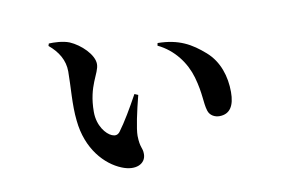

<svg xmlns="http://www.w3.org/2000/svg" viewBox="-61 -621 1123 740"><g transform="rotate(-10 500.0 -251.0)"><path d="M361 4C414 26 455 6 455 -32C455 -59 444 -56 443 -105C443 -133 457 -198 473 -260L459 -266C431 -215 403 -167 377 -132C368 -121 358 -120 346 -125C324 -134 293 -170 293 -225C293 -329 337 -368 337 -405C337 -442 290 -487 248 -505C223 -515 188 -516 168 -515L165 -506C201 -476 223 -440 223 -396C223 -338 215 -266 222 -204C233 -90 299 -21 361 4ZM767 -125C809 -125 827 -156 827 -209C827 -270 808 -331 761 -372C712 -415 664 -443 581 -444L579 -434C642 -404 683 -347 700 -288C719 -221 714 -188 724 -155C730 -134 750 -125 767 -125Z"/></g></svg>

Font: Source Han Serif CN
Style: Bold
Weight: 700
Designer: Ryoko NISHIZUKA 西塚涼子 (kana & ideographs); Frank Grießhammer (Latin, Greek & Cyrillic); Wenlong ZHANG 张文龙 (bopomofo); San
Foundry: Adobe
Version: Version 2.003;hotconv 1.1.1;makeotfexe 2.6.0